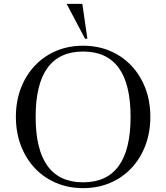

<svg xmlns="http://www.w3.org/2000/svg" viewBox="-20 -960 858 991"><path d="M409 11Q333 11 269.5 -16Q206 -43 159.5 -92.5Q113 -142 87.5 -209.5Q62 -277 62 -357Q62 -437 87.5 -504Q113 -571 159.5 -620.5Q206 -670 269.5 -697Q333 -724 409 -724Q485 -724 548.5 -697Q612 -670 658.5 -620.5Q705 -571 730.5 -504Q756 -437 756 -357Q756 -277 730.5 -209.5Q705 -142 658.5 -92.5Q612 -43 548.5 -16Q485 11 409 11ZM409 -19Q654 -19 654 -357Q654 -694 409 -694Q164 -694 164 -357Q164 -19 409 -19ZM431 -760H419L324 -940H405Z"/></svg>

Font: Baskervville SC
Style: Regular
Weight: 400
Designer: Alexis Faudot, Rémi Forte, Morgane Pierson, Rafael Ribas, Tanguy Vanlaeys, Rosalie Wagner, Thomas Huot-Marchand
Foundry: ANRT
Version: Version 1.100